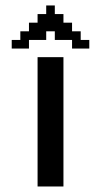

<svg xmlns="http://www.w3.org/2000/svg" viewBox="-20 -676 401 696"><path d="M116.2 0V-468.8H210V0ZM22.5 -500V-531.2H53.7V-562.5H85V-593.8H116.2V-625H147.5V-656.2H178.7V-625H210V-593.8H241.2V-562.5H272.5V-531.2H303.7V-500H241.2V-531.2H178.7V-562.5H147.5V-531.2H85V-500Z"/></svg>

Font: Terminal Grotesque
Style: Regular
Weight: 400
Designer: Raphaël Bastide
Foundry: http://raphaelbastide.com
Version: Version 1.0